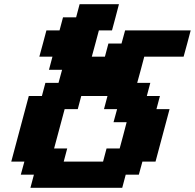

<svg xmlns="http://www.w3.org/2000/svg" viewBox="-20 -895 929 915"><path d="M125 0H562.5L579.1 -62.5H641.6L658.7 -125H721.2Q732.4 -166.5 754.6 -249.8Q776.9 -333 788.1 -375H725.6L742.2 -437.5H679.7L696.3 -500H633.8Q639.6 -520.5 650.9 -562.3Q662.1 -604 667.5 -625H855Q860.8 -645.5 872.1 -687.3Q883.3 -729 888.7 -750H576.2L559.1 -687.5H496.6L480 -625H417.5Q423.3 -646 434.6 -687.7Q445.8 -729.5 451.2 -750H513.7Q519.5 -771 530.5 -812.5Q541.5 -854 546.9 -875H359.4L342.8 -812.5H280.3L263.7 -750H201.2Q195.8 -729.5 184.6 -687.7Q173.3 -646 167.5 -625H230L213.4 -562.5H275.9L258.8 -500H196.3L179.7 -437.5H117.2L33.7 -125H96.2L79.1 -62.5H141.6ZM471.2 -125H283.7L300.3 -187.5H237.8L288.1 -375H350.6L367.2 -437.5H492.2L475.6 -375H538.1L521 -312.5H583.5Q578.1 -291.5 567.1 -249.8Q556.2 -208 550.3 -187.5H487.8Z"/></svg>

Font: Faithful 32x
Style: SemiboldOblique
Weight: 400
Foundry: Faithful Resource Pack
Version: Version 1.0; January 27, 2023